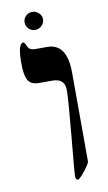

<svg xmlns="http://www.w3.org/2000/svg" viewBox="-94 -890 525 936"><g transform="rotate(-10 168.5 -422.0)"><path d="M276.9 -80.1Q276.9 -68.8 249.3 -34.4Q221.7 0 213.9 0Q202.1 0 202.1 -21Q202.1 -34.2 219 -213.6Q235.8 -393.1 235.8 -439.9Q235.8 -497.1 173.8 -497.1H106.9Q68.4 -497.1 53.7 -523.4Q40 -547.9 40 -606.9Q40 -705.1 66.9 -705.1Q72.8 -705.1 81.5 -684.1Q90.3 -663.1 116.2 -663.1H178.2Q275.9 -663.1 275.9 -518.1ZM181.6 -799.8Q181.6 -781.7 167.7 -768.3Q153.8 -754.9 135.3 -754.9Q116.7 -754.9 103.5 -768.1Q90.3 -781.2 90.3 -799.8Q90.3 -817.9 103.5 -831.1Q116.7 -844.2 135.3 -844.2Q153.8 -844.2 167.7 -831.1Q181.6 -817.9 181.6 -799.8Z"/></g></svg>

Font: Ezra SIL
Style: Regular
Weight: 400
Designer: Development by SIL's NRSI team. OpenType tables by Ralph Hancock ( hancock@dircon.co.uk )
Foundry: SIL International, Version 2.51: 2007
Version: Version 2.51, 2007